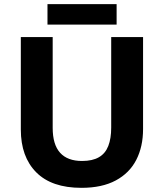

<svg xmlns="http://www.w3.org/2000/svg" viewBox="-20 -892 787 922"><path d="M667 -272Q667 -188 634.5 -124.5Q602 -61 536 -25.5Q470 10 371 10Q228 10 154 -64.5Q80 -139 80 -270V-714H233V-278Q233 -198 268.5 -158.5Q304 -119 374 -119Q424 -119 455 -137Q486 -155 500 -191Q514 -227 514 -279V-714H667ZM540 -872V-774H208V-872Z"/></svg>

Font: Noto Sans Lao Looped
Style: Bold
Weight: 700
Designer: Mark Frömberg, Ben Mitchell
Foundry: The Fontpad Ltd
Version: Version 1.001